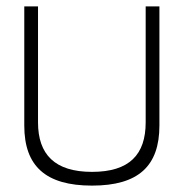

<svg xmlns="http://www.w3.org/2000/svg" viewBox="-20 -585 575 601"><path d="M56 -192C56 -65 123 -4 268 -4C413 -4 479 -65 479 -192V-565H436V-202C436 -101 385 -47 268 -47C151 -47 99 -102 99 -202V-565H56Z"/></svg>

Font: Charger Sport
Style: HLExt
Weight: 100
Designer: Jasper
Foundry: Cannot Into Space Fonts
Version: Version 1.1